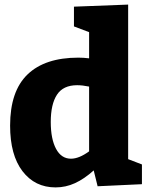

<svg xmlns="http://www.w3.org/2000/svg" viewBox="-20 -802 650 836"><path d="M538 -109 598 -86V0L405 9L388 -60Q347 -23 306.5 -4.5Q266 14 222 14Q132 14 78 -56.5Q24 -127 24 -255Q24 -405 100 -478Q176 -551 321 -551Q344 -551 368 -548V-662L302 -687V-773L538 -782ZM289 -111Q324 -111 368 -143V-425Q339 -431 316 -431Q255 -431 228 -389.5Q201 -348 201 -271Q201 -197 224 -154Q247 -111 289 -111Z"/></svg>

Font: Bitter Pro ExtraBold
Style: Regular
Weight: 800
Designer: Sol Matas, and Bitter project Authors
Foundry: Sol Matas
Version: Version 1.010